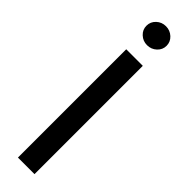

<svg xmlns="http://www.w3.org/2000/svg" viewBox="-320 -925 912 912"><g transform="rotate(45 136.0 -469.0)"><path d="M191.9 -727.5V0H80.6V-727.5ZM136.7 -811Q108.9 -811 89.1 -829.6Q69.3 -848.1 69.3 -874.5Q69.3 -901.4 89.1 -919.9Q108.9 -938.5 136.7 -938.5Q164.6 -938.5 184.6 -919.9Q204.6 -901.4 204.6 -874.5Q204.6 -848.1 184.6 -829.6Q164.6 -811 136.7 -811Z"/></g></svg>

Font: Inter Medium
Style: Regular
Weight: 500
Designer: Rasmus Andersson
Foundry: rsms
Version: Version 4.001;git-9221beed3